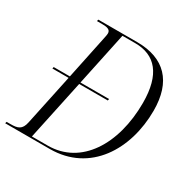

<svg xmlns="http://www.w3.org/2000/svg" viewBox="-178 -860 988 1006"><g transform="rotate(30 316.0 -357.0)"><path d="M-17 0H253C496 0 624 -211 624 -446C624 -621 536 -714 369 -714H134L132 -704H165C193 -704 214 -699 214 -677C214 -671 213 -664 211 -655L154 -382H56L54 -372H152L87 -65C77 -17 53 -10 10 -10H-14ZM235 -10H139L216 -372H389L391 -382H218L286 -704H363C485 -704 555 -625 555 -453C555 -202 435 -10 235 -10Z"/></g></svg>

Font: Noto Serif Display SemiCondensed Light
Style: Italic
Weight: 300
Width: 4
Italic angle: -12°
Designer: Monotype Design Team
Foundry: Monotype Imaging Inc.
Version: Version 2.009